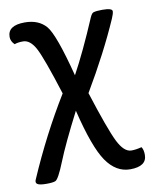

<svg xmlns="http://www.w3.org/2000/svg" viewBox="-78 -487 646 799"><g transform="rotate(-10 244.5 -88.0)"><path d="M407.7 251Q348.6 251 307.4 191.7Q266.1 132.3 227.1 -28.3Q161.1 100.1 133.1 170.4Q105 240.7 91.8 245.6Q81.5 250 54.2 250Q24.9 250 16.1 243.7Q10.7 240.2 10.7 233.4Q10.7 229 13.2 224.1Q89.4 47.9 185.5 -108.9Q135.3 -267.6 112.8 -309.1Q90.3 -350.6 60.5 -350.6Q38.1 -350.6 24.4 -345.2Q8.8 -359.9 8.8 -378.4Q8.8 -427.2 81.1 -427.2Q139.2 -427.2 170.9 -390.9Q202.6 -354.5 249 -174.3Q298.3 -264.6 356 -400.4Q363.3 -416.5 370.1 -418.9Q382.3 -422.9 407.7 -422.9Q450.2 -422.9 450.2 -409.7Q450.2 -399.9 441.4 -379.9Q383.3 -246.6 291.5 -91.3Q342.8 69.3 368.9 122.1Q395 174.8 426.3 174.8Q445.3 174.8 469.7 168.5Q478 180.2 478 202.1Q478 251 407.7 251Z"/></g></svg>

Font: Bainsley
Style: Regular
Weight: 400
Designer: Paul James MIller
Foundry: High-Logic / Made with FontCreator
Version: Version 1.411;March 28, 2021;FontCreator 13.0.0.2683 64-bit